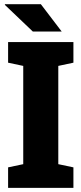

<svg xmlns="http://www.w3.org/2000/svg" viewBox="-20 -916 397 936"><path d="M19.5 0V-100.1L93.3 -115.7V-594.7L19.5 -610.4V-710.9H337.9V-610.4L264.2 -594.7V-115.7L337.9 -100.1V0ZM280.8 -762.2H277.3H140.1L3.4 -892.6L4.4 -895.5H179.2Z"/></svg>

Font: Roboto Slab LO Black
Style: Regular
Weight: 900
Designer: Google
Version: Version 2.000